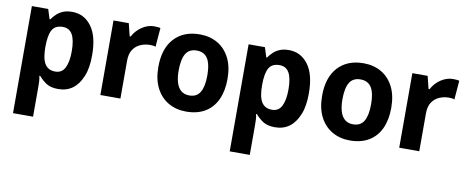

<svg xmlns="http://www.w3.org/2000/svg" viewBox="-70 -904 3565 1471"><g transform="rotate(10 1712.0 -168.5)"><path d="M78 253V-580H205L229 -504H234Q251 -528 272 -547.5Q293 -567 322 -578.5Q351 -590 391 -590Q483 -590 540.5 -514Q598 -438 598 -289Q598 -240 591.5 -198.5Q585 -157 571 -124Q516 11 386 11Q328 11 294 -11Q260 -33 234 -64H227Q232 -44 233 -22Q234 0 234 22V253ZM341 -117Q393 -117 416 -163.5Q439 -210 439 -291Q439 -379 415 -421.5Q391 -464 340 -464Q281 -464 257.5 -422.5Q234 -381 234 -290Q234 -249 239.5 -216.5Q245 -184 257.5 -162Q270 -140 290.5 -128.5Q311 -117 341 -117Z M713 0V-580H832L856 -482H864Q890 -531 935 -560.5Q980 -590 1027 -590Q1038 -590 1053 -589Q1068 -588 1077 -585L1065 -437Q1060 -441 1046.5 -442.5Q1033 -444 1022 -444Q983 -444 948 -429Q913 -414 891 -381.5Q869 -349 869 -294V0Z M1381 11Q1303 11 1242.5 -24Q1182 -59 1147.5 -126Q1113 -193 1113 -290Q1113 -433 1185.5 -511.5Q1258 -590 1384 -590Q1461 -590 1521 -556Q1581 -522 1616 -455Q1651 -388 1651 -289Q1651 -197 1620 -129.5Q1589 -62 1528.5 -25.5Q1468 11 1381 11ZM1384 -115Q1442 -115 1468 -159.5Q1494 -204 1494 -289Q1494 -347 1482.5 -386Q1471 -425 1446 -444.5Q1421 -464 1382 -464Q1324 -464 1297.5 -421Q1271 -378 1271 -289Q1271 -236 1282.5 -197Q1294 -158 1319 -136.5Q1344 -115 1384 -115Z M1764 253V-580H1891L1915 -504H1920Q1937 -528 1958 -547.5Q1979 -567 2008 -578.5Q2037 -590 2077 -590Q2169 -590 2226.5 -514Q2284 -438 2284 -289Q2284 -240 2277.5 -198.5Q2271 -157 2257 -124Q2202 11 2072 11Q2014 11 1980 -11Q1946 -33 1920 -64H1913Q1918 -44 1919 -22Q1920 0 1920 22V253ZM2027 -117Q2079 -117 2102 -163.5Q2125 -210 2125 -291Q2125 -379 2101 -421.5Q2077 -464 2026 -464Q1967 -464 1943.5 -422.5Q1920 -381 1920 -290Q1920 -249 1925.5 -216.5Q1931 -184 1943.5 -162Q1956 -140 1976.5 -128.5Q1997 -117 2027 -117Z M2655 11Q2577 11 2516.5 -24Q2456 -59 2421.5 -126Q2387 -193 2387 -290Q2387 -433 2459.5 -511.5Q2532 -590 2658 -590Q2735 -590 2795 -556Q2855 -522 2890 -455Q2925 -388 2925 -289Q2925 -197 2894 -129.5Q2863 -62 2802.5 -25.5Q2742 11 2655 11ZM2658 -115Q2716 -115 2742 -159.5Q2768 -204 2768 -289Q2768 -347 2756.5 -386Q2745 -425 2720 -444.5Q2695 -464 2656 -464Q2598 -464 2571.5 -421Q2545 -378 2545 -289Q2545 -236 2556.5 -197Q2568 -158 2593 -136.5Q2618 -115 2658 -115Z M3038 0V-580H3157L3181 -482H3189Q3215 -531 3260 -560.5Q3305 -590 3352 -590Q3363 -590 3378 -589Q3393 -588 3402 -585L3390 -437Q3385 -441 3371.5 -442.5Q3358 -444 3347 -444Q3308 -444 3273 -429Q3238 -414 3216 -381.5Q3194 -349 3194 -294V0Z"/></g></svg>

Font: Menbere
Style: Regular
Weight: 400
Designer: Aleme Tadesse
Foundry: Sorkin Type Co
Version: Version 1.000